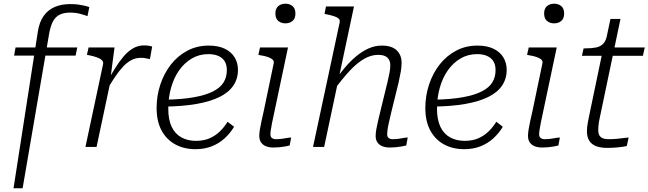

<svg xmlns="http://www.w3.org/2000/svg" viewBox="-20 -793 3499 1036"><path d="M64 -537H397L388 -493H56ZM358 -725Q326 -725 303.5 -714.5Q281 -704 267.5 -680.5Q254 -657 246 -616L102 223H53L184 -621Q192 -674 215.5 -707Q239 -740 275.5 -755.5Q312 -771 359 -771Q385 -771 405 -768Q425 -765 439.5 -761.5Q454 -758 462 -755L452 -706Q439 -711 414 -718Q389 -725 358 -725Z M441 0H501L580 -372L576 -370L598 -537H458L449 -497L460 -495Q485 -490 503 -483.5Q521 -477 530 -468Q539 -459 536 -446ZM801 -542Q798 -543 786 -545.5Q774 -548 757 -548Q725 -548 697.5 -532Q670 -516 646 -487.5Q622 -459 598 -420Q574 -381 547 -335L559 -311Q581 -349 602 -380Q623 -411 644 -433.5Q665 -456 688.5 -468.5Q712 -481 740 -481Q756 -481 767.5 -478.5Q779 -476 789 -474Z M1035 12Q973 12 925.5 -14Q878 -40 851.5 -89.5Q825 -139 825 -210Q825 -276 845 -336.5Q865 -397 902 -444.5Q939 -492 991 -519.5Q1043 -547 1106 -547Q1158 -547 1193 -530Q1228 -513 1246 -483.5Q1264 -454 1264 -416Q1264 -368 1239 -331Q1214 -294 1164 -269.5Q1114 -245 1040 -232Q966 -219 868 -218L873 -255Q965 -257 1028 -268.5Q1091 -280 1130 -300Q1169 -320 1186.5 -348.5Q1204 -377 1204 -415Q1204 -443 1192.5 -462Q1181 -481 1158.5 -491Q1136 -501 1104 -501Q1055 -501 1015 -477.5Q975 -454 946.5 -413.5Q918 -373 903 -319.5Q888 -266 888 -206Q888 -147 906.5 -108.5Q925 -70 959 -51.5Q993 -33 1037 -33Q1080 -33 1111.5 -47Q1143 -61 1166.5 -84Q1190 -107 1208 -136L1243 -109Q1223 -75 1192.5 -47Q1162 -19 1122.5 -3.5Q1083 12 1035 12Z M1379 -60Q1379 -74 1382 -93Q1385 -112 1390.5 -137.5Q1396 -163 1404 -198L1457 -452Q1459 -464 1451 -471.5Q1443 -479 1426.5 -485Q1410 -491 1384 -495L1374 -497L1383 -537H1534L1459 -182Q1452 -152 1448 -130Q1444 -108 1441.5 -93Q1439 -78 1439 -69Q1439 -55 1447 -48.5Q1455 -42 1470 -42Q1486 -42 1500.5 -44Q1515 -46 1528.5 -48.5Q1542 -51 1551 -51L1543 -8Q1532 -5 1517.5 -2.5Q1503 0 1487.5 1.5Q1472 3 1456 3Q1433 3 1416 -3.5Q1399 -10 1389 -24Q1379 -38 1379 -60ZM1466 -720Q1466 -747 1481.5 -760Q1497 -773 1520 -773Q1543 -773 1558.5 -760Q1574 -747 1574 -720Q1574 -693 1558.5 -680Q1543 -667 1520 -667Q1497 -667 1481.5 -680Q1466 -693 1466 -720Z M1669 0H1729L1890 -758H1739L1731 -718L1741 -716Q1766 -711 1782.5 -705.5Q1799 -700 1807 -693Q1815 -686 1813 -673ZM2090 -182 2131 -349Q2138 -380 2142.5 -406Q2147 -432 2147 -454Q2147 -496 2120.5 -521.5Q2094 -547 2040 -547Q2003 -547 1968.5 -531.5Q1934 -516 1901 -488.5Q1868 -461 1836.5 -423Q1805 -385 1774 -340L1785 -312Q1829 -370 1867.5 -411.5Q1906 -453 1944 -475Q1982 -497 2020 -497Q2055 -497 2070.5 -482Q2086 -467 2086 -442Q2086 -422 2082 -401.5Q2078 -381 2071 -351L2034 -199Q2025 -162 2019 -136.5Q2013 -111 2010 -92.5Q2007 -74 2007 -59Q2007 -38 2017 -24Q2027 -10 2044 -3.5Q2061 3 2084 3Q2100 3 2115.5 1.5Q2131 0 2145.5 -2.5Q2160 -5 2172 -8L2180 -51Q2170 -51 2157.5 -48.5Q2145 -46 2130 -44Q2115 -42 2099 -42Q2085 -42 2077 -48.5Q2069 -55 2069 -69Q2069 -78 2071 -93Q2073 -108 2078 -130Q2083 -152 2090 -182Z M2485 12Q2423 12 2375.5 -14Q2328 -40 2301.5 -89.5Q2275 -139 2275 -210Q2275 -276 2295 -336.5Q2315 -397 2352 -444.5Q2389 -492 2441 -519.5Q2493 -547 2556 -547Q2608 -547 2643 -530Q2678 -513 2696 -483.5Q2714 -454 2714 -416Q2714 -368 2689 -331Q2664 -294 2614 -269.5Q2564 -245 2490 -232Q2416 -219 2318 -218L2323 -255Q2415 -257 2478 -268.5Q2541 -280 2580 -300Q2619 -320 2636.5 -348.5Q2654 -377 2654 -415Q2654 -443 2642.5 -462Q2631 -481 2608.5 -491Q2586 -501 2554 -501Q2505 -501 2465 -477.5Q2425 -454 2396.5 -413.5Q2368 -373 2353 -319.5Q2338 -266 2338 -206Q2338 -147 2356.5 -108.5Q2375 -70 2409 -51.5Q2443 -33 2487 -33Q2530 -33 2561.5 -47Q2593 -61 2616.5 -84Q2640 -107 2658 -136L2693 -109Q2673 -75 2642.5 -47Q2612 -19 2572.5 -3.5Q2533 12 2485 12Z M2829 -60Q2829 -74 2832 -93Q2835 -112 2840.5 -137.5Q2846 -163 2854 -198L2907 -452Q2909 -464 2901 -471.5Q2893 -479 2876.5 -485Q2860 -491 2834 -495L2824 -497L2833 -537H2984L2909 -182Q2902 -152 2898 -130Q2894 -108 2891.5 -93Q2889 -78 2889 -69Q2889 -55 2897 -48.5Q2905 -42 2920 -42Q2936 -42 2950.5 -44Q2965 -46 2978.5 -48.5Q2992 -51 3001 -51L2993 -8Q2982 -5 2967.5 -2.5Q2953 0 2937.5 1.5Q2922 3 2906 3Q2883 3 2866 -3.5Q2849 -10 2839 -24Q2829 -38 2829 -60ZM2916 -720Q2916 -747 2931.5 -760Q2947 -773 2970 -773Q2993 -773 3008.5 -760Q3024 -747 3024 -720Q3024 -693 3008.5 -680Q2993 -667 2970 -667Q2947 -667 2931.5 -680Q2916 -693 2916 -720Z M3256 5Q3222 5 3197.5 -4Q3173 -13 3160 -33Q3147 -53 3147 -85Q3147 -105 3151 -127.5Q3155 -150 3161 -178L3233 -523L3268 -537H3459L3449 -492H3120L3129 -532H3138Q3171 -532 3194.5 -536.5Q3218 -541 3233 -555Q3248 -569 3254 -597L3274 -691H3328L3218 -166Q3214 -150 3212 -136.5Q3210 -123 3209 -112Q3208 -101 3208 -91Q3208 -65 3221.5 -53.5Q3235 -42 3264 -42Q3287 -42 3309 -44Q3331 -46 3348 -48.5Q3365 -51 3372 -51L3362 -5Q3344 -1 3315.5 2Q3287 5 3256 5Z"/></svg>

Font: Roboto Serif 20pt ExtraLight
Style: Italic
Weight: 250
Italic angle: -10°
Version: Version 1.007